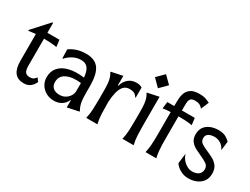

<svg xmlns="http://www.w3.org/2000/svg" viewBox="-67 -1360 2529 1946"><g transform="rotate(30 1197.0 -387.0)"><path d="M244 14Q103 14 103 -166V-481Q103 -481 89 -479.5Q75 -478 56 -475.5Q37 -473 20 -470V-481L188 -666H198V-550H339L349 -470Q329 -474 309.5 -476Q290 -478 264 -479.5Q238 -481 198 -481V-170Q198 -114 213.5 -92Q229 -70 268 -70Q293 -70 309 -80Q325 -90 338 -109L366 -71Q351 -34 321 -10Q291 14 244 14Z M416 -158Q416 -228 456.5 -273.5Q497 -319 571 -337Q645 -355 746 -342Q740 -416 713 -449.5Q686 -483 633 -483Q586 -483 542 -460.5Q498 -438 466 -401H459L456 -505Q537 -563 647 -563Q749 -563 795 -501.5Q841 -440 842 -303V-220Q842 -171 845.5 -137Q849 -103 857.5 -77.5Q866 -52 880 -27V-21L746 7V-77H742Q723 -33 685 -9.5Q647 14 597 14Q546 14 505 -8.5Q464 -31 440 -70Q416 -109 416 -158ZM514 -158Q514 -114 541 -90Q568 -66 617 -66Q652 -66 680.5 -81.5Q709 -97 727 -123.5Q745 -150 747 -182V-279Q641 -291 577.5 -259.5Q514 -228 514 -158Z M1296 -428Q1280 -456 1258 -465Q1236 -474 1207 -474Q1162 -474 1136 -444Q1110 -414 1098 -364.5Q1086 -315 1083 -255V-222Q1083 -166 1085.5 -110Q1088 -54 1101 0H970Q983 -54 985.5 -110Q988 -166 988 -222V-330Q988 -384 984 -418.5Q980 -453 972 -477Q964 -501 950 -523V-529L1083 -557V-446H1090Q1103 -498 1141.5 -531Q1180 -564 1237 -564Q1267 -564 1284.5 -555.5Q1302 -547 1302 -547V-428Z M1449 -788 1532 -706 1449 -623 1367 -706ZM1412 -222V-330Q1412 -384 1408 -418.5Q1404 -453 1396 -477Q1388 -501 1374 -523V-529L1507 -557V-222Q1507 -166 1509.5 -110Q1512 -54 1525 0H1394Q1407 -54 1409.5 -110Q1412 -166 1412 -222Z M1933 -470Q1913 -474 1893 -476Q1873 -478 1845 -479.5Q1817 -481 1772 -481V-221Q1772 -139 1776 -90Q1780 -41 1790 0H1664Q1674 -41 1678 -90Q1682 -139 1682 -221V-479Q1653 -478 1632.5 -476Q1612 -474 1592 -470L1602 -550H1682Q1682 -590 1684 -631Q1686 -672 1700 -707Q1714 -742 1748.5 -763.5Q1783 -785 1847 -785Q1891 -785 1919.5 -774.5Q1948 -764 1969 -753L1931 -664H1928Q1927 -666 1918.5 -675.5Q1910 -685 1891.5 -694Q1873 -703 1841 -703Q1810 -703 1795.5 -692Q1781 -681 1776.5 -660.5Q1772 -640 1773 -612Q1774 -584 1772 -550H1923Z M2332 -507 2320 -406H2316Q2300 -443 2266.5 -463.5Q2233 -484 2195 -484Q2152 -484 2125.5 -467.5Q2099 -451 2099 -416Q2099 -378 2130.5 -358Q2162 -338 2203 -321Q2239 -306 2275 -286.5Q2311 -267 2335 -234.5Q2359 -202 2359 -147Q2359 -95 2333.5 -59Q2308 -23 2265.5 -4.5Q2223 14 2172 14Q2129 14 2095 -0.5Q2061 -15 2038.5 -35Q2016 -55 2009 -71L2023 -182H2027Q2029 -170 2039.5 -150.5Q2050 -131 2069 -112Q2088 -93 2114 -79.5Q2140 -66 2172 -66Q2217 -66 2244.5 -88Q2272 -110 2272 -150Q2272 -188 2240.5 -209Q2209 -230 2167 -248Q2131 -264 2095.5 -282.5Q2060 -301 2036.5 -331.5Q2013 -362 2013 -411Q2013 -463 2037.5 -496.5Q2062 -530 2103.5 -547Q2145 -564 2196 -564Q2252 -564 2285.5 -543.5Q2319 -523 2332 -507Z"/></g></svg>

Font: Faculty Glyphic
Style: Regular
Weight: 400
Designer: Koto Studio, Dylan Young
Foundry: Koto Studio
Version: Version 1.004; ttfautohint (v1.8.4.7-5d5b)